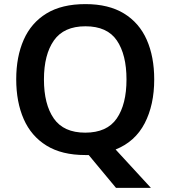

<svg xmlns="http://www.w3.org/2000/svg" viewBox="-20 -745 830 935"><path d="M731 -358Q731 -234 684.5 -144.5Q638 -55 543 -17L715 170H545L412 10Q408 10 403.5 10Q399 10 395 10Q281 10 206.5 -36Q132 -82 95.5 -165Q59 -248 59 -359Q59 -469 95.5 -551.5Q132 -634 206.5 -679.5Q281 -725 396 -725Q509 -725 583.5 -679.5Q658 -634 694.5 -551.5Q731 -469 731 -358ZM194 -358Q194 -237 242 -168Q290 -99 395 -99Q501 -99 548.5 -168Q596 -237 596 -358Q596 -479 549 -548Q502 -617 396 -617Q291 -617 242.5 -548Q194 -479 194 -358Z"/></svg>

Font: Noto Sans Tamil SemiBold
Style: Regular
Weight: 600
Designer: Jelle Bosma - Monotype Design Team
Foundry: Monotype Imaging Inc.
Version: Version 2.004; ttfautohint (v1.8.4.7-5d5b)